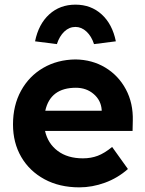

<svg xmlns="http://www.w3.org/2000/svg" viewBox="-20 -797 626 827"><path d="M322 10Q236 10 171.5 -25Q107 -60 71.5 -121Q36 -182 36 -261Q36 -343 70.5 -406Q105 -469 166 -504.5Q227 -540 305 -541Q377 -540 433.5 -506Q490 -472 522 -412.5Q554 -353 552 -277L551 -233H174Q186 -179 228.5 -147Q271 -115 337 -115Q372 -115 401 -126Q430 -137 463 -164L531 -69Q487 -30 432 -10Q377 10 322 10ZM307 -419Q197 -419 175 -320H418V-324Q415 -365 383.5 -392Q352 -419 307 -419ZM225 -607 131 -619Q146 -693 192 -735Q238 -777 305 -777Q372 -777 418 -735Q464 -693 479 -619L385 -607Q374 -641 352.5 -661Q331 -681 305 -681Q278 -681 257 -661Q236 -641 225 -607Z"/></svg>

Font: Lexend Deca SemiBold
Style: Regular
Weight: 600
Designer: Bonnie Shaver-Troup, Thomas Jockin
Foundry: Lexend
Version: Version 1.008; ttfautohint (v1.8.4.7-5d5b)